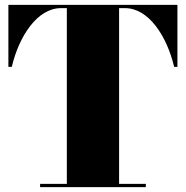

<svg xmlns="http://www.w3.org/2000/svg" viewBox="-20 -770 764 790"><path d="M145 -13.5V0H580V-13.5H470V-736.5H494.5C591.5 -736.5 666.5 -622 696.5 -495H710V-750H14.5V-495H28.5C58.5 -622 134 -736.5 230.5 -736.5H255V-13.5Z"/></svg>

Font: Bodoni* 16pt Fatface
Style: Regular
Weight: 900
Version: Version 2.3